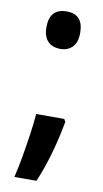

<svg xmlns="http://www.w3.org/2000/svg" viewBox="-81 -588 409 762"><g transform="rotate(10 124.0 -206.5)"><path d="M56 -473Q56 -548 125 -548Q192 -548 192 -473Q192 -435 173.5 -416Q155 -397 125 -397Q92 -397 74 -416.5Q56 -436 56 -473ZM195 -115Q169 27 123 135H34Q44 94 52 47.5Q60 1 66.5 -44Q73 -89 76 -126H189Z"/></g></svg>

Font: Noto Sans Lao UI ExtCond SemBd
Style: Regular
Weight: 600
Width: 2
Designer: Monotype Design Team
Foundry: Monotype Imaging Inc.
Version: Version 2.000; ttfautohint (v1.8.4.7-5d5b)